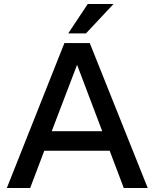

<svg xmlns="http://www.w3.org/2000/svg" viewBox="-20 -934 768 954"><path d="M595 0H714L426 -720H300L14 0H130L200 -185H525ZM319 -768H407L544 -914H416ZM237 -282 363 -612 488 -282Z"/></svg>

Font: Aspekta 500
Style: Regular
Weight: 500
Designer: Ivo Dolenc
Version: Version 2.100